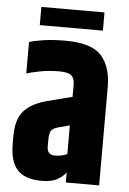

<svg xmlns="http://www.w3.org/2000/svg" viewBox="-53 -767 542 809"><g transform="rotate(5 218.5 -363.0)"><path d="M50 -576Q70 -583 110 -589Q150 -595 203 -595Q313 -595 355 -548.5Q397 -502 397 -416V0H256V-43Q246 -27 221.5 -12.5Q197 2 154 2Q84 2 51.5 -32.5Q19 -67 19 -143V-177Q19 -245 49 -280.5Q79 -316 144 -334L253 -362V-417Q252 -442 238.5 -453Q225 -464 187 -464Q142 -464 103 -456Q64 -448 50 -443ZM252 -120V-241L206 -229Q181 -222 174 -211Q167 -200 167 -171V-143Q167 -127 175 -118Q183 -109 202 -109Q215 -109 228.5 -112Q242 -115 252 -120ZM89 -728H356V-651H89Z"/></g></svg>

Font: Khand Variable Light
Style: Regular
Weight: 300
Designer: Satya Rajpurohit
Foundry: Indian Type Foundry
Version: Version 3.000